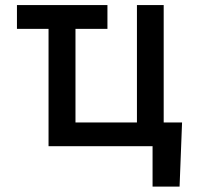

<svg xmlns="http://www.w3.org/2000/svg" viewBox="-20 -565 764 742"><path d="M395.2 -545.5V-453.5H271.7V-91.6H509.2V-545.5H612.6V-91.6H683.6L674 156.2H569.6V0H167.6V-453.5H45.5V-545.5Z"/></svg>

Font: Cannonade Med
Style: Regular
Weight: 500
Designer: Rasmus Andersson
Foundry: rsms
Version: Version 3.012;git-f93a4a705